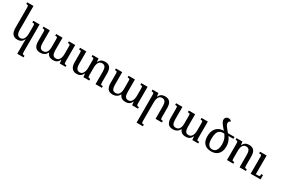

<svg xmlns="http://www.w3.org/2000/svg" viewBox="120 -2240 5814 3976"><g transform="rotate(30 3027.0 -251.5)"><path d="M381 265V-11Q381 -29 382 -46Q383 -63 384 -80H379Q362 -46 341.5 -26Q321 -6 295 3Q269 12 233 12Q159 12 119.5 -35Q80 -82 80 -182V-660Q80 -688 77 -700.5Q74 -713 63 -717Q52 -721 27 -721V-760H178V-196Q178 -151 186.5 -117.5Q195 -84 215 -65.5Q235 -47 271 -47Q311 -47 335 -70.5Q359 -94 370 -133Q381 -172 381 -216V-394Q381 -421 378 -433.5Q375 -446 363.5 -449.5Q352 -453 327 -453V-492H478V167Q478 193 482.5 205.5Q487 218 498.5 222Q510 226 532 226V265Z M1179 -492H1330V-93Q1330 -69 1333.5 -57Q1337 -45 1348.5 -41Q1360 -37 1384 -37V0H1244L1235 -81H1230Q1214 -45 1192.5 -25Q1171 -5 1144.5 2.5Q1118 10 1085 10Q1045 10 1016.5 -1Q988 -12 969.5 -33Q951 -54 941 -82H935Q919 -49 895.5 -29Q872 -9 842.5 0.5Q813 10 778 10Q700 10 663 -36.5Q626 -83 626 -178V-397Q626 -423 622.5 -435Q619 -447 608 -450Q597 -453 572 -453V-492H723V-191Q723 -123 743 -85.5Q763 -48 816 -48Q856 -48 881 -69Q906 -90 917.5 -125.5Q929 -161 929 -203V-393Q929 -420 926 -433Q923 -446 911.5 -449.5Q900 -453 875 -453V-492H1027V-191Q1027 -123 1048 -86Q1069 -49 1121 -49Q1160 -49 1184.5 -72Q1209 -95 1220.5 -133.5Q1232 -172 1232 -216V-393Q1232 -419 1229 -432Q1226 -445 1215 -449Q1204 -453 1179 -453Z M2197 -100Q2197 -73 2200 -60Q2203 -47 2214.5 -43Q2226 -39 2251 -39V0H2100V-301Q2100 -366 2079.5 -404.5Q2059 -443 2006 -443Q1962 -443 1938 -419Q1914 -395 1905 -357Q1896 -319 1896 -276V-98Q1896 -72 1900.5 -59.5Q1905 -47 1916.5 -43Q1928 -39 1950 -39V0H1810L1802 -80H1797Q1780 -46 1759.5 -26Q1739 -6 1713 3Q1687 12 1651 12Q1577 12 1537.5 -35Q1498 -82 1498 -182V-392Q1498 -420 1495 -432.5Q1492 -445 1481 -449Q1470 -453 1445 -453V-492H1596V-196Q1596 -151 1604.5 -117.5Q1613 -84 1633 -65.5Q1653 -47 1689 -47Q1729 -47 1753 -70.5Q1777 -94 1788 -133Q1799 -172 1799 -216V-394Q1799 -421 1796 -433.5Q1793 -446 1781.5 -449.5Q1770 -453 1745 -453V-492H1888L1894 -414H1898Q1918 -451 1939.5 -469.5Q1961 -488 1987 -495Q2013 -502 2045 -502Q2121 -502 2159 -456.5Q2197 -411 2197 -313Z M2910 -492H3061V-93Q3061 -69 3064.5 -57Q3068 -45 3079.5 -41Q3091 -37 3115 -37V0H2975L2966 -81H2961Q2945 -45 2923.5 -25Q2902 -5 2875.5 2.5Q2849 10 2816 10Q2776 10 2747.5 -1Q2719 -12 2700.5 -33Q2682 -54 2672 -82H2666Q2650 -49 2626.5 -29Q2603 -9 2573.5 0.5Q2544 10 2509 10Q2431 10 2394 -36.5Q2357 -83 2357 -178V-397Q2357 -423 2353.5 -435Q2350 -447 2339 -450Q2328 -453 2303 -453V-492H2454V-191Q2454 -123 2474 -85.5Q2494 -48 2547 -48Q2587 -48 2612 -69Q2637 -90 2648.5 -125.5Q2660 -161 2660 -203V-393Q2660 -420 2657 -433Q2654 -446 2642.5 -449.5Q2631 -453 2606 -453V-492H2758V-191Q2758 -123 2779 -86Q2800 -49 2852 -49Q2891 -49 2915.5 -72Q2940 -95 2951.5 -133.5Q2963 -172 2963 -216V-393Q2963 -419 2960 -432Q2957 -445 2946 -449Q2935 -453 2910 -453Z M3686 -39V0H3535V-301Q3535 -366 3514.5 -404.5Q3494 -443 3441 -443Q3397 -443 3373.5 -419Q3350 -395 3341 -357Q3332 -319 3332 -276V167Q3332 193 3335 206Q3338 219 3349.5 222.5Q3361 226 3385 226V265H3234V-394Q3234 -420 3230 -432.5Q3226 -445 3214 -449Q3202 -453 3178 -453V-492H3320L3329 -414H3333Q3353 -452 3374.5 -470.5Q3396 -489 3422 -495.5Q3448 -502 3480 -502Q3556 -502 3594.5 -456.5Q3633 -411 3633 -313V-100Q3633 -73 3636 -60Q3639 -47 3650.5 -43Q3662 -39 3686 -39Z M4350 -492H4501V-93Q4501 -69 4504.5 -57Q4508 -45 4519.5 -41Q4531 -37 4555 -37V0H4415L4406 -81H4401Q4385 -45 4363.5 -25Q4342 -5 4315.5 2.5Q4289 10 4256 10Q4216 10 4187.5 -1Q4159 -12 4140.5 -33Q4122 -54 4112 -82H4106Q4090 -49 4066.5 -29Q4043 -9 4013.5 0.5Q3984 10 3949 10Q3871 10 3834 -36.5Q3797 -83 3797 -178V-397Q3797 -423 3793.5 -435Q3790 -447 3779 -450Q3768 -453 3743 -453V-492H3894V-191Q3894 -123 3914 -85.5Q3934 -48 3987 -48Q4027 -48 4052 -69Q4077 -90 4088.5 -125.5Q4100 -161 4100 -203V-393Q4100 -420 4097 -433Q4094 -446 4082.5 -449.5Q4071 -453 4046 -453V-492H4198V-191Q4198 -123 4219 -86Q4240 -49 4292 -49Q4331 -49 4355.5 -72Q4380 -95 4391.5 -133.5Q4403 -172 4403 -216V-393Q4403 -419 4400 -432Q4397 -445 4386 -449Q4375 -453 4350 -453Z M4864 10Q4759 10 4701.5 -49.5Q4644 -109 4644 -222Q4644 -314 4676 -374Q4708 -434 4761 -463Q4814 -492 4877 -492H5139V-447H5020Q5044 -415 5060 -382Q5076 -349 5084 -313Q5092 -277 5092 -235Q5092 -156 5065 -101.5Q5038 -47 4987.5 -18.5Q4937 10 4864 10ZM4864 -37Q4903 -37 4932 -57.5Q4961 -78 4977 -122Q4993 -166 4993 -234Q4993 -299 4973.5 -353Q4954 -407 4919 -447H4897Q4843 -447 4809 -423.5Q4775 -400 4759 -350.5Q4743 -301 4743 -222Q4743 -126 4774.5 -81.5Q4806 -37 4864 -37ZM4896 -481Q4875 -502 4854 -526.5Q4833 -551 4812 -578Q4780 -620 4770.5 -645Q4761 -670 4761 -689Q4761 -724 4785 -746Q4809 -768 4845 -768Q4866 -768 4884.5 -758Q4903 -748 4914 -729Q4886 -719 4877 -704.5Q4868 -690 4868 -671Q4868 -654 4875.5 -634.5Q4883 -615 4913 -576Q4938 -544 4959 -520Q4980 -496 4994 -481Z M5695 -39V0H5544V-301Q5544 -366 5523.5 -404.5Q5503 -443 5450 -443Q5406 -443 5382.5 -419Q5359 -395 5350 -357Q5341 -319 5341 -276V-98Q5341 -72 5344 -59Q5347 -46 5358.5 -42.5Q5370 -39 5394 -39V0H5243V-394Q5243 -420 5239 -432.5Q5235 -445 5223 -449Q5211 -453 5187 -453V-492H5329L5338 -414H5342Q5362 -451 5383.5 -469.5Q5405 -488 5431 -495Q5457 -502 5489 -502Q5565 -502 5603.5 -456.5Q5642 -411 5642 -313V-100Q5642 -73 5645 -60Q5648 -47 5659.5 -43Q5671 -39 5695 -39ZM6045 -103V0H5809V-407Q5809 -437 5802 -445Q5795 -453 5769 -453H5750V-492H5907V-45H5952Q5975 -45 5986 -48Q5997 -51 6000.5 -63.5Q6004 -76 6004 -103Z"/></g></svg>

Font: Noto Serif Armenian
Style: Regular
Weight: 400
Designer: Monotype Design Team
Foundry: Monotype Imaging Inc.
Version: Version 2.007